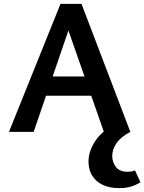

<svg xmlns="http://www.w3.org/2000/svg" viewBox="-20 -678 742 987"><path d="M514 0 307 -592H356L153 0H26L291 -658H399L650 0ZM143 -186 179 -285H463L516 -186ZM594 289Q518 289 476.5 251.5Q435 214 435 152Q435 102 467 51Q499 0 569 -41L650 0Q602 25 579.5 57Q557 89 557 124Q557 155 575.5 180Q594 205 637 205Q646 205 655.5 203.5Q665 202 674 198L702 259Q678 274 652.5 281.5Q627 289 594 289Z"/></svg>

Font: Ysabeau
Style: Bold
Weight: 700
Designer: Christian Thalmann (Catharsis Fonts)
Version: Version 2.000;gftools[0.9.27.dev2+g8671c4b]